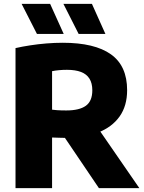

<svg xmlns="http://www.w3.org/2000/svg" viewBox="-20 -970 742 990"><path d="M60 0V-722Q95 -730 135.8 -736.2Q176.5 -742.5 219.2 -746Q262 -749.5 303.5 -749.5Q468 -749.5 551.8 -690Q635.5 -630.5 635.5 -505Q635.5 -424 596.5 -369.2Q557.5 -314.5 486.2 -286.8Q415 -259 318 -259Q299 -259 282.5 -259.8Q266 -260.5 248.5 -261V0ZM490 0 260 -340H464L698.5 0ZM322 -400.5Q389 -400.5 422.5 -424.5Q456 -448.5 456 -504.5Q456 -541 441.2 -564.5Q426.5 -588 397.5 -599Q368.5 -610 325 -610Q303.5 -610 284.5 -608.2Q265.5 -606.5 248.5 -603V-404.5Q261 -403 272.8 -402Q284.5 -401 296.8 -400.8Q309 -400.5 322 -400.5ZM385.5 -795 307 -950H454L523.5 -795ZM170.5 -795 91.5 -950H238.5L308.5 -795Z"/></svg>

Font: Encode Sans SC ExtraBold
Style: Regular
Weight: 800
Version: Version 3.002